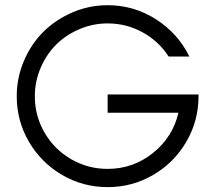

<svg xmlns="http://www.w3.org/2000/svg" viewBox="-20 -727 848 756"><path d="M403.8 -283.2V-355H761.7V-348.1Q761.7 -251 713.6 -168.7Q665.5 -86.4 583.3 -38.3Q501 9.8 403.8 9.8Q306.6 9.8 224.4 -38.3Q142.1 -86.4 94 -168.7Q45.9 -251 45.9 -348.1Q45.9 -420.9 74.2 -487.3Q102.5 -553.7 150.6 -601.6Q198.7 -649.4 264.9 -678Q331.1 -706.5 403.8 -706.5Q507.8 -706.5 594.5 -650.9Q681.2 -595.2 725.6 -504.4H644Q605.5 -564.5 541.7 -599.6Q478 -634.8 403.8 -634.8Q345.7 -634.8 292.5 -612.1Q239.3 -589.4 200.9 -551Q162.6 -512.7 139.9 -459.5Q117.2 -406.2 117.2 -348.1Q117.2 -270.5 155.5 -204.6Q193.8 -138.7 260 -100.3Q326.2 -62 403.8 -62Q504.4 -62 582.5 -124.8Q660.6 -187.5 682.6 -283.2Z"/></svg>

Font: Basically A Sans Serif
Style: Regular
Weight: 400
Designer: Hyung-Suk Kim
Foundry: Mental Design
Version: 1.000